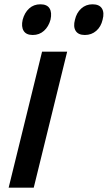

<svg xmlns="http://www.w3.org/2000/svg" viewBox="-20 -869 499 889"><path d="M291 -629.9 136.2 0H20L174.8 -629.9ZM213.9 -777.8Q205.1 -745.6 183.6 -726.3Q162.1 -707 131.8 -707Q101.1 -707 89.4 -726.3Q77.6 -745.6 85 -777.8Q93.8 -810.5 115 -829.8Q136.2 -849.1 167 -849.1Q197.8 -849.1 209.5 -830.1Q221.2 -811 213.9 -777.8ZM455.1 -777.8Q447.8 -745.6 425.8 -726.3Q403.8 -707 373 -707Q342.3 -707 330.3 -726.3Q318.4 -745.6 327.1 -777.8Q334.5 -810.1 356.2 -829.6Q377.9 -849.1 408.2 -849.1Q439.9 -849.1 451.9 -829.8Q463.9 -810.5 455.1 -777.8Z"/></svg>

Font: Sinkin Sans 500 Medium Italic
Style: Regular
Weight: 500
Italic angle: -112°
Designer: Keith Bates
Foundry: K-Type
Version: Sinkin Sans (version 1.0)  by Keith Bates   •   © 2014   www